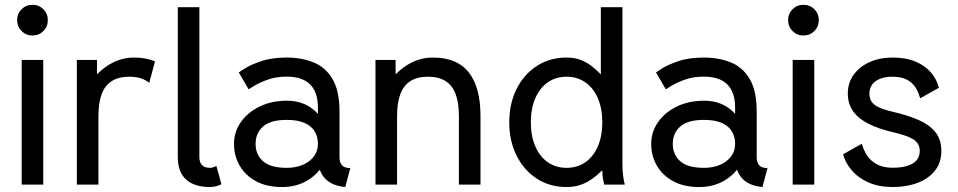

<svg xmlns="http://www.w3.org/2000/svg" viewBox="-20 -752 3903 782"><path d="M68.4 0H156.2V-507.8H68.4ZM49.8 -669.9Q49.8 -643.6 67.9 -625.5Q85.9 -607.4 112.3 -607.4Q138.7 -607.4 156.7 -625.5Q174.8 -643.6 174.8 -669.9Q174.8 -696.3 156.7 -714.4Q138.7 -732.4 112.3 -732.4Q85.9 -732.4 67.9 -714.4Q49.8 -696.3 49.8 -669.9Z M587.9 -414.6 611.3 -502Q592.8 -509.8 572 -513.7Q551.3 -517.6 526.4 -517.6Q496.1 -517.6 469.2 -509Q442.4 -500.5 419.2 -485.4Q396 -470.2 375 -449.2V-507.8H293V0H380.9V-279.3Q380.9 -333 394 -368.4Q407.2 -403.8 435.1 -421.6Q462.9 -439.5 506.8 -439.5Q532.7 -439.5 552.5 -433.3Q572.3 -427.2 587.9 -414.6Z M861.3 -76.2Q856.9 -73.7 849.4 -71Q841.8 -68.4 835.9 -68.4Q825.2 -68.4 816.9 -71Q808.6 -73.7 803 -79.3Q797.4 -85 794.7 -93.3Q792 -101.6 792 -112.3V-214.8V-282.2V-722.7H704.1V-282.2V-214.8V-112.3Q704.1 -81.1 712.9 -58.1Q721.7 -35.2 738.8 -20Q755.9 -4.9 780.3 2.4Q804.7 9.8 835.9 9.8Q847.7 9.8 860.8 6.3Q874 2.9 881.8 -2Z M1128.4 9.8Q1183.6 9.8 1226.6 -13.9Q1269.5 -37.6 1294.2 -77.4Q1318.8 -117.2 1318.8 -166Q1318.8 -214.8 1298.1 -254.6Q1277.3 -294.4 1239 -318.1Q1200.7 -341.8 1147.9 -341.8Q1085.9 -341.8 1037.4 -318.1Q988.8 -294.4 960.9 -254.6Q933.1 -214.8 933.1 -166Q933.1 -117.2 956.1 -77.4Q979 -37.6 1022.7 -13.9Q1066.4 9.8 1128.4 9.8ZM1274.9 -166Q1274.9 -136.7 1258.3 -114.7Q1241.7 -92.8 1213.1 -80.6Q1184.6 -68.4 1147.9 -68.4Q1082 -68.4 1051.5 -95.2Q1021 -122.1 1021 -166Q1021 -210 1051.5 -236.8Q1082 -263.7 1147.9 -263.7Q1191.9 -263.7 1220 -251.5Q1248 -239.3 1261.5 -217.3Q1274.9 -195.3 1274.9 -166ZM1362.8 -110.8V-296.9Q1362.8 -382.3 1334.2 -430.4Q1305.7 -478.5 1256.8 -498Q1208 -517.6 1147.9 -517.6Q1085.9 -517.6 1042.2 -502.4Q998.5 -487.3 975.6 -472.2Q952.6 -457 952.6 -457L992.7 -388.2Q992.7 -388.2 1013.2 -401.1Q1033.7 -414.1 1068.6 -427Q1103.5 -439.9 1147.5 -439.9Q1178.2 -439.9 1201.9 -432.4Q1225.6 -424.8 1241.9 -409.2Q1258.3 -393.6 1266.6 -369.6Q1274.9 -345.7 1274.9 -312.5V-228.5L1284.7 -219.2V-125L1274.9 -110.8Q1274.9 -82.5 1282.5 -61Q1290 -39.6 1304.2 -24.7Q1318.4 -9.8 1339.1 -1.2Q1359.9 7.3 1386.2 9.8L1406.7 -67.4Q1384.8 -67.4 1373.8 -78.1Q1362.8 -88.9 1362.8 -110.8Z M1849.1 0H1937V-279.3Q1937 -396.5 1889.4 -457Q1841.8 -517.6 1742.7 -517.6Q1712.4 -517.6 1685.5 -509Q1658.7 -500.5 1635.5 -485.4Q1612.3 -470.2 1591.3 -449.2V-507.8H1509.3V0H1597.2V-279.3Q1597.2 -333 1610.4 -368.4Q1623.5 -403.8 1651.4 -421.6Q1679.2 -439.5 1723.1 -439.5Q1767.1 -439.5 1794.9 -421.6Q1822.8 -403.8 1835.9 -368.4Q1849.1 -333 1849.1 -279.3Z M2433.1 -253.9Q2433.1 -197.8 2415 -156Q2397 -114.3 2364.3 -91.3Q2331.5 -68.4 2287.6 -68.4Q2243.7 -68.4 2210.9 -91.3Q2178.2 -114.3 2160.2 -156Q2142.1 -197.8 2142.1 -253.9Q2142.1 -310.1 2160.2 -351.8Q2178.2 -393.6 2210.9 -416.5Q2243.7 -439.5 2287.6 -439.5Q2331.5 -439.5 2364.3 -416.5Q2397 -393.6 2415 -351.8Q2433.1 -310.1 2433.1 -253.9ZM2515.1 -82V-722.7H2427.2V-449.2Q2406.7 -470.2 2386.2 -485.4Q2365.7 -500.5 2342 -509Q2318.4 -517.6 2287.6 -517.6Q2219.2 -517.6 2166.5 -483.4Q2113.8 -449.2 2084 -389.6Q2054.2 -330.1 2054.2 -253.9Q2054.2 -177.7 2084 -118.2Q2113.8 -58.6 2166.5 -24.4Q2219.2 9.8 2287.6 9.8Q2318.4 9.8 2343.5 1.2Q2368.7 -7.3 2390.6 -22.7Q2412.6 -38.1 2433.1 -58.6Q2433.1 -36.6 2437 -18.3Q2440.9 0 2440.9 0H2524.9Q2524.9 0 2522.5 -10Q2520 -20 2517.6 -38.6Q2515.1 -57.1 2515.1 -82Z M2827.6 9.8Q2882.8 9.8 2925.8 -13.9Q2968.8 -37.6 2993.4 -77.4Q3018.1 -117.2 3018.1 -166Q3018.1 -214.8 2997.3 -254.6Q2976.6 -294.4 2938.2 -318.1Q2899.9 -341.8 2847.2 -341.8Q2785.2 -341.8 2736.6 -318.1Q2688 -294.4 2660.2 -254.6Q2632.3 -214.8 2632.3 -166Q2632.3 -117.2 2655.3 -77.4Q2678.2 -37.6 2721.9 -13.9Q2765.6 9.8 2827.6 9.8ZM2974.1 -166Q2974.1 -136.7 2957.5 -114.7Q2940.9 -92.8 2912.4 -80.6Q2883.8 -68.4 2847.2 -68.4Q2781.2 -68.4 2750.7 -95.2Q2720.2 -122.1 2720.2 -166Q2720.2 -210 2750.7 -236.8Q2781.2 -263.7 2847.2 -263.7Q2891.1 -263.7 2919.2 -251.5Q2947.3 -239.3 2960.7 -217.3Q2974.1 -195.3 2974.1 -166ZM3062 -110.8V-296.9Q3062 -382.3 3033.4 -430.4Q3004.9 -478.5 2956.1 -498Q2907.2 -517.6 2847.2 -517.6Q2785.2 -517.6 2741.5 -502.4Q2697.8 -487.3 2674.8 -472.2Q2651.9 -457 2651.9 -457L2691.9 -388.2Q2691.9 -388.2 2712.4 -401.1Q2732.9 -414.1 2767.8 -427Q2802.7 -439.9 2846.7 -439.9Q2877.4 -439.9 2901.1 -432.4Q2924.8 -424.8 2941.2 -409.2Q2957.5 -393.6 2965.8 -369.6Q2974.1 -345.7 2974.1 -312.5V-228.5L2983.9 -219.2V-125L2974.1 -110.8Q2974.1 -82.5 2981.7 -61Q2989.3 -39.6 3003.4 -24.7Q3017.6 -9.8 3038.3 -1.2Q3059.1 7.3 3085.4 9.8L3106 -67.4Q3084 -67.4 3073 -78.1Q3062 -88.9 3062 -110.8Z M3208.5 0H3296.4V-507.8H3208.5ZM3189.9 -669.9Q3189.9 -643.6 3208 -625.5Q3226.1 -607.4 3252.4 -607.4Q3278.8 -607.4 3296.9 -625.5Q3314.9 -643.6 3314.9 -669.9Q3314.9 -696.3 3296.9 -714.4Q3278.8 -732.4 3252.4 -732.4Q3226.1 -732.4 3208 -714.4Q3189.9 -696.3 3189.9 -669.9Z M3615.7 -517.6Q3562.5 -517.6 3521.2 -498.8Q3480 -480 3456.5 -447Q3433.1 -414.1 3433.1 -371.1Q3433.1 -328.6 3455.1 -298.3Q3477.1 -268.1 3517.8 -247.6Q3558.6 -227.1 3615.7 -213.9Q3642.6 -207.5 3663.1 -200.9Q3683.6 -194.3 3697.8 -185.8Q3711.9 -177.2 3719 -165.5Q3726.1 -153.8 3726.1 -137.2Q3726.1 -115.2 3713.9 -100.1Q3701.7 -85 3677 -76.9Q3652.3 -68.8 3615.7 -68.8Q3579.1 -68.8 3554 -81.5Q3528.8 -94.2 3513.4 -116.2Q3498 -138.2 3490.2 -166.5L3413.6 -123.5Q3423.3 -88.4 3449.5 -57.9Q3475.6 -27.3 3517.6 -8.8Q3559.6 9.8 3615.7 9.8Q3671.9 9.8 3716.8 -7.1Q3761.7 -23.9 3787.8 -56.6Q3814 -89.4 3814 -137.2Q3814 -185.1 3788.3 -215.6Q3762.7 -246.1 3717.8 -264.9Q3672.9 -283.7 3615.7 -296.9Q3580.1 -305.2 3559.3 -314.9Q3538.6 -324.7 3529.8 -338.1Q3521 -351.6 3521 -371.1Q3521 -390.6 3531.2 -406Q3541.5 -421.4 3562.5 -430.4Q3583.5 -439.5 3615.7 -439.5Q3647.9 -439.5 3670.2 -429.2Q3692.4 -418.9 3706.3 -399.4Q3720.2 -379.9 3727.5 -351.6L3804.2 -394.5Q3794.9 -430.2 3770.8 -457.8Q3746.6 -485.4 3708 -501.5Q3669.4 -517.6 3615.7 -517.6Z"/></svg>

Font: Giphurs
Style: Regular
Weight: 400
Version: Version 2.010